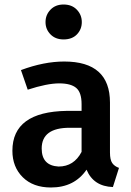

<svg xmlns="http://www.w3.org/2000/svg" viewBox="-20 -817 583 852"><path d="M206 15Q127 15 81 -30.5Q35 -76 35 -148Q35 -321 276 -325H342V-355Q342 -407 318 -427Q294 -447 243 -447Q189 -447 103 -419L73 -506Q175 -544 265 -544Q468 -544 468 -362V-140Q468 -108 478 -93.5Q488 -79 508 -72L481 13Q395 10 364 -64Q310 15 206 15ZM240 -78Q308 -78 342 -143V-250H289Q165 -250 165 -158Q165 -82 240 -78ZM262 -642Q226 -642 204 -664.5Q182 -687 182 -719Q182 -751 204 -774Q226 -797 262 -797Q299 -797 321 -774Q343 -751 343 -719Q343 -687 321.5 -664.5Q300 -642 262 -642Z"/></svg>

Font: Trujillo Medium
Style: Regular
Weight: 500
Designer: Fira Sans original fonts by bBox Type GmbH, Carrois Corporate GbR, & Edenspiekermann AG / Changes by Cristiano Sobral
Foundry: Fira Sans original fonts by bBox Type GmbH, Carrois Corporate GbR, & Edenspiekermann AG / Changes by Cristiano Sobral
Version: Version 4.301;October 17, 2021;FontCreator 14.0.0.2814 64-bi